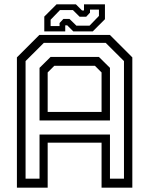

<svg xmlns="http://www.w3.org/2000/svg" viewBox="-20 -860 684 880"><path d="M57.5 0V-597L160.5 -700H483.5L586.5 -597V0H445.5V-206H198.5V0ZM97.2 -41.2H161.2V-243.5H484V-41.2H548.2V-580L464.5 -663.5H180.8L97.2 -580ZM198.5 -347H445.5V-528L415 -558.5H229L198.5 -528ZM161.2 -307.8V-549L212 -599.2H433.2L484 -549V-307.8ZM183 -716V-784L239 -840H328L356 -812H365V-840H461V-772L405 -716H316L288 -744H279V-716ZM212 -740.5H253V-754.5L270.5 -773.2H298.5L330 -742.5H390.5L433.5 -787V-816H392.5V-802L375 -783.2H345L314 -814H255L212 -769.5Z"/></svg>

Font: Tourney Thin
Style: Regular
Weight: 100
Designer: Tyler Finck
Foundry: Etcetera Type Co
Version: Version 1.015